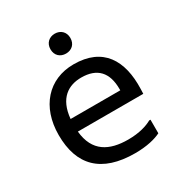

<svg xmlns="http://www.w3.org/2000/svg" viewBox="-175 -870 948 1004"><g transform="rotate(-30 298.5 -368.0)"><path d="M299 -624C333 -624 359 -646 359 -684C359 -721 333 -744 299 -744C265 -744 239 -721 239 -684C239 -646 265 -624 299 -624ZM304 -556C152 -556 52 -444 52 -274C52 -92 148 8 352 8C424 8 476 -6 508 -22V-104H500C472 -88 424 -72 356 -72C243 -72 160 -113 148 -240H543L544 -268C550 -440 480 -556 304 -556ZM448 -316H148C159 -436 227 -476 304 -476C400 -476 448 -424 448 -324Z"/></g></svg>

Font: Kufam Arabic Latin Roman Normal
Style: Regular
Weight: 400
Designer: Wael Morcos & Artur Schmal
Version: Version 1.200;PS 001.200;hotconv 1.0.88;makeotf.lib2.5.64775